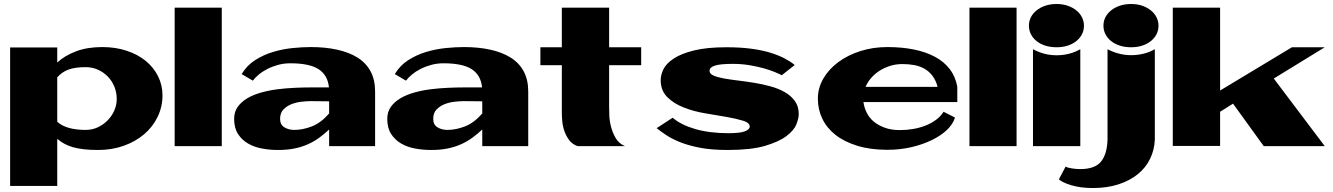

<svg xmlns="http://www.w3.org/2000/svg" viewBox="-20 -739 6742 971"><path d="M801.8 -256.8Q801.8 -199.2 777.3 -148.4Q752.9 -97.7 709.5 -60.5Q666 -23.4 606.4 -2Q546.9 19.5 476.6 19.5Q396.5 19.5 348.6 5.4Q300.8 -8.8 269.5 -37.1V201.2H31.2V-499H269.5V-422.9Q307.6 -458 364.7 -479.5Q421.9 -501 497.1 -501Q564.5 -501 620.6 -482.4Q676.8 -463.9 716.8 -431.2Q756.8 -398.4 779.3 -353.5Q801.8 -308.6 801.8 -256.8ZM413.1 -82Q446.3 -82 474.6 -95.2Q502.9 -108.4 524.4 -130.4Q545.9 -152.3 558.1 -180.2Q570.3 -208 570.3 -238.3Q570.3 -271.5 558.6 -300.3Q546.9 -329.1 525.9 -351.1Q504.9 -373 476.1 -386.2Q447.3 -399.4 413.1 -399.4Q358.4 -399.4 325.2 -386.7Q292 -374 269.5 -347.7V-123Q315.4 -82 413.1 -82Z M863.3 -700.2H1101.6V0H863.3Z M1644.5 0V-84Q1619.1 -60.5 1593.8 -42Q1568.4 -23.4 1538.1 -9.8Q1507.8 3.9 1470.7 11.7Q1433.6 19.5 1385.7 19.5Q1344.7 19.5 1305.2 12.2Q1265.6 4.9 1234.4 -13.2Q1203.1 -31.2 1183.6 -61.5Q1164.1 -91.8 1164.1 -137.7Q1164.1 -173.8 1182.6 -199.2Q1201.2 -224.6 1231 -242.2Q1260.7 -259.8 1300.8 -271Q1340.8 -282.2 1383.8 -287.6Q1426.8 -293 1470.2 -294.9Q1513.7 -296.9 1550.8 -296.9H1643.6Q1637.7 -358.4 1591.8 -388.7Q1545.9 -418.9 1448.2 -418.9Q1415 -418.9 1385.3 -410.6Q1355.5 -402.3 1331.1 -389.6Q1306.6 -377 1288.1 -361.3Q1269.5 -345.7 1258.8 -331.1L1202.1 -364.3Q1228.5 -408.2 1270.5 -435.1Q1312.5 -461.9 1361.8 -476.6Q1411.1 -491.2 1460.9 -496.1Q1510.7 -501 1551.8 -501Q1625 -501 1685.1 -487.8Q1745.1 -474.6 1788.1 -447.8Q1831.1 -420.9 1854 -378.4Q1877 -335.9 1877 -276.4V0ZM1550.8 -227.5Q1532.2 -227.5 1505.4 -224.6Q1478.5 -221.7 1454.6 -212.4Q1430.7 -203.1 1413.6 -185.5Q1396.5 -168 1396.5 -137.7Q1396.5 -108.4 1418 -95.2Q1439.5 -82 1468.8 -82Q1510.7 -82 1556.6 -99.6Q1602.5 -117.2 1644.5 -165V-226.6Q1620.1 -226.6 1597.2 -227.1Q1574.2 -227.5 1550.8 -227.5Z M2418.9 0V-84Q2393.6 -60.5 2368.2 -42Q2342.8 -23.4 2312.5 -9.8Q2282.2 3.9 2245.1 11.7Q2208 19.5 2160.2 19.5Q2119.1 19.5 2079.6 12.2Q2040 4.9 2008.8 -13.2Q1977.5 -31.2 1958 -61.5Q1938.5 -91.8 1938.5 -137.7Q1938.5 -173.8 1957 -199.2Q1975.6 -224.6 2005.4 -242.2Q2035.2 -259.8 2075.2 -271Q2115.2 -282.2 2158.2 -287.6Q2201.2 -293 2244.6 -294.9Q2288.1 -296.9 2325.2 -296.9H2418Q2412.1 -358.4 2366.2 -388.7Q2320.3 -418.9 2222.7 -418.9Q2189.5 -418.9 2159.7 -410.6Q2129.9 -402.3 2105.5 -389.6Q2081.1 -377 2062.5 -361.3Q2043.9 -345.7 2033.2 -331.1L1976.6 -364.3Q2002.9 -408.2 2044.9 -435.1Q2086.9 -461.9 2136.2 -476.6Q2185.5 -491.2 2235.4 -496.1Q2285.2 -501 2326.2 -501Q2399.4 -501 2459.5 -487.8Q2519.5 -474.6 2562.5 -447.8Q2605.5 -420.9 2628.4 -378.4Q2651.4 -335.9 2651.4 -276.4V0ZM2325.2 -227.5Q2306.6 -227.5 2279.8 -224.6Q2252.9 -221.7 2229 -212.4Q2205.1 -203.1 2188 -185.5Q2170.9 -168 2170.9 -137.7Q2170.9 -108.4 2192.4 -95.2Q2213.9 -82 2243.2 -82Q2285.2 -82 2331.1 -99.6Q2377 -117.2 2418.9 -165V-226.6Q2394.5 -226.6 2371.6 -227.1Q2348.6 -227.5 2325.2 -227.5Z M2712.9 -500H2821.3V-700.2H3060.5V-500H3222.7V-409.2H3060.5V-200.2Q3060.5 -183.6 3061.5 -155.3Q3062.5 -127 3070.3 -97.2Q3078.1 -67.4 3094.2 -40Q3110.4 -12.7 3140.6 0H2901.4Q2875 -8.8 2859.4 -29.3Q2843.8 -49.8 2835 -74.2Q2826.2 -98.6 2823.7 -124.5Q2821.3 -150.4 2821.3 -169.9V-409.2H2712.9Z M3653.3 -500Q3723.6 -500 3778.8 -492.7Q3834 -485.4 3876.5 -472.2Q3918.9 -459 3949.2 -442.9Q3979.5 -426.8 3999 -410.2L3933.6 -358.4Q3922.9 -364.3 3899.9 -374Q3877 -383.8 3844.2 -393.1Q3811.5 -402.3 3771 -409.2Q3730.5 -416 3685.5 -416Q3622.1 -416 3595.2 -407.2Q3568.4 -398.4 3568.4 -380.9Q3568.4 -366.2 3587.4 -357.4Q3606.4 -348.6 3638.2 -342.8Q3669.9 -336.9 3710.9 -332Q3752 -327.1 3793.9 -320.3Q3835.9 -313.5 3877 -302.2Q3918 -291 3949.2 -272.9Q3980.5 -254.9 4000 -228Q4019.5 -201.2 4019.5 -162.1Q4019.5 -140.6 4007.3 -109.9Q3995.1 -79.1 3956.5 -50.3Q3918 -21.5 3847.7 -1Q3777.3 19.5 3660.2 19.5Q3579.1 19.5 3520.5 8.3Q3461.9 -2.9 3419.4 -20Q3377 -37.1 3348.6 -56.2Q3320.3 -75.2 3300.8 -90.8L3381.8 -143.6Q3423.8 -107.4 3496.1 -86.4Q3568.4 -65.4 3664.1 -65.4Q3721.7 -65.4 3746.6 -74.7Q3771.5 -84 3771.5 -98.6Q3771.5 -118.2 3738.3 -128.4Q3705.1 -138.7 3655.3 -147.5L3545.9 -166Q3487.3 -175.8 3438.5 -195.3Q3387.7 -214.8 3354.5 -248Q3321.3 -281.2 3321.3 -334Q3321.3 -360.4 3335.4 -389.2Q3349.6 -418 3387.2 -442.9Q3424.8 -467.8 3489.7 -483.9Q3554.7 -500 3653.3 -500Z M4531.2 -81.1Q4565.4 -81.1 4599.1 -86.9Q4632.8 -92.8 4662.1 -104.5Q4691.4 -116.2 4714.8 -133.8Q4738.3 -151.4 4752 -173.8L4809.6 -144.5Q4799.8 -111.3 4769 -82Q4738.3 -52.7 4691.9 -30.3Q4645.5 -7.8 4588.4 5.4Q4531.2 18.6 4467.8 18.6Q4380.9 18.6 4314.9 -2Q4249 -22.5 4205.1 -57.1Q4161.1 -91.8 4138.7 -138.7Q4116.2 -185.5 4116.2 -240.2Q4116.2 -293.9 4143.6 -341.3Q4170.9 -388.7 4218.8 -424.3Q4266.6 -460 4330.6 -480.5Q4394.5 -501 4467.8 -501Q4540 -501 4601.1 -488.8Q4662.1 -476.6 4708.5 -451.7Q4754.9 -426.8 4783.7 -388.7Q4812.5 -350.6 4821.3 -299.8V-222.7H4346.7Q4350.6 -194.3 4363.3 -168.9Q4376 -143.6 4398.4 -124.5Q4420.9 -105.5 4454.1 -93.3Q4487.3 -81.1 4531.2 -81.1ZM4543.9 -415Q4510.7 -415 4481.4 -405.8Q4452.1 -396.5 4427.7 -380.9Q4403.3 -365.2 4385.3 -344.2Q4367.2 -323.2 4357.4 -299.8H4721.7Q4712.9 -333 4695.8 -355.5Q4678.7 -377.9 4655.8 -391.1Q4632.8 -404.3 4604.5 -409.7Q4576.2 -415 4543.9 -415Z M4882.8 -700.2H5121.1V0H4882.8Z M5204.1 -490.2Q5260.7 -459 5325.7 -459.5Q5390.6 -460 5443.4 -490.2V0H5204.1ZM5183.6 -609.4Q5183.6 -631.8 5193.4 -651.4Q5203.1 -670.9 5221.7 -686Q5240.2 -701.2 5266.1 -710Q5292 -718.8 5323.2 -718.8Q5354.5 -718.8 5379.9 -710Q5405.3 -701.2 5423.8 -686Q5442.4 -670.9 5452.1 -650.9Q5461.9 -630.9 5461.9 -609.4Q5461.9 -585.9 5452.1 -566.4Q5442.4 -546.9 5423.8 -531.7Q5405.3 -516.6 5379.9 -508.3Q5354.5 -500 5323.2 -500Q5292 -500 5266.1 -508.3Q5240.2 -516.6 5221.7 -531.7Q5203.1 -546.9 5193.4 -566.4Q5183.6 -585.9 5183.6 -609.4Z M5369.1 103.5Q5378.9 109.4 5401.4 112.8Q5423.8 116.2 5442.4 116.2Q5517.6 116.2 5548.3 78.1Q5579.1 40 5581.1 -34.2V-490.2Q5608.4 -475.6 5638.7 -467.8Q5668.9 -460 5700.7 -460Q5732.4 -460 5762.7 -467.3Q5793 -474.6 5820.3 -490.2V-33.2Q5818.4 18.6 5796.4 64Q5774.4 109.4 5733.9 142.1Q5693.4 174.8 5636.2 193.4Q5579.1 211.9 5507.8 211.9Q5444.3 211.9 5397.9 197.8Q5351.6 183.6 5335 168ZM5560.5 -609.4Q5560.5 -631.8 5570.3 -651.4Q5580.1 -670.9 5598.6 -686Q5617.2 -701.2 5643.1 -710Q5668.9 -718.8 5700.2 -718.8Q5731.4 -718.8 5756.8 -710Q5782.2 -701.2 5800.8 -686Q5819.3 -670.9 5829.1 -650.9Q5838.9 -630.9 5838.9 -609.4Q5838.9 -585.9 5829.1 -566.4Q5819.3 -546.9 5800.8 -531.7Q5782.2 -516.6 5756.8 -508.3Q5731.4 -500 5700.2 -500Q5668.9 -500 5643.1 -508.3Q5617.2 -516.6 5598.6 -531.7Q5580.1 -546.9 5570.3 -566.4Q5560.5 -585.9 5560.5 -609.4Z M5911.1 -1V-700.2H6150.4V-281.2L6513.7 -500H6679.7L6421.9 -341.8L6679.7 0H6371.1L6215.8 -214.8L6150.4 -173.8V-1Z"/></svg>

Font: Polsku
Style: Regular
Weight: 400
Designer: Sebastien Sanfilippo
Version: Version 1.1